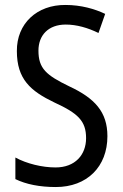

<svg xmlns="http://www.w3.org/2000/svg" viewBox="-20 -744 494 774"><path d="M413 -195C413 -293 362 -348 259 -396C166 -441 135 -468 135 -540C135 -602 175 -645 245 -645C289 -645 334 -632 377 -611L404 -688C362 -708 307 -724 244 -724C129 -725 47 -649 48 -538C48 -425 103 -377 199 -331C295 -287 327 -256 327 -187C327 -120 283 -69 204 -69C150 -69 88 -84 42 -109V-22C85 -1 140 10 205 10C331 10 413 -72 413 -195Z"/></svg>

Font: Noto Sans Ethiopic Condensed
Style: Regular
Weight: 400
Width: 3
Designer: Monotype Design Team
Foundry: Monotype Imaging Inc.
Version: Version 2.102